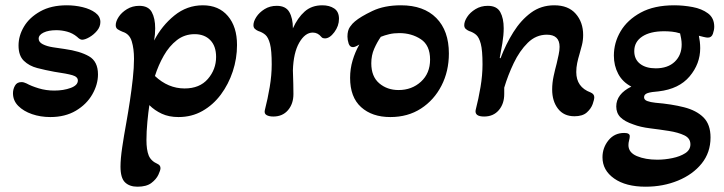

<svg xmlns="http://www.w3.org/2000/svg" viewBox="-20 -429 2735 725"><path d="M170 13Q133 13 101 2Q69 -9 49 -29Q29 -49 29 -77Q29 -92 36.5 -105.5Q44 -119 61 -119Q70 -119 80 -114Q98 -104 126 -95.5Q154 -87 185 -87Q220 -87 247 -97Q274 -107 274 -125Q274 -139 253.5 -145Q233 -151 185 -158Q152 -164 121 -172Q90 -180 70 -199.5Q50 -219 50 -257Q50 -294 70.5 -328.5Q91 -363 132 -386Q173 -409 232 -409Q263 -409 292 -402Q321 -395 340 -381Q359 -367 359 -346Q359 -328 346.5 -313Q334 -298 317.5 -288.5Q301 -279 290 -279Q282 -279 271 -290Q254 -304 233.5 -309.5Q213 -315 193 -315Q163 -315 144.5 -306Q126 -297 126 -283Q126 -270 141.5 -262Q157 -254 180 -250.5Q203 -247 224 -244Q282 -236 316 -216.5Q350 -197 350 -148Q350 -110 328.5 -72.5Q307 -35 266.5 -11Q226 13 170 13Z M499 276Q469 276 452 259.5Q435 243 435 200Q435 171 441.5 127Q448 83 457 34Q464 -5 470.5 -48Q477 -91 481.5 -132.5Q486 -174 486 -207Q486 -245 477.5 -273Q469 -301 443 -309Q433 -313 425 -318Q417 -323 417 -334Q417 -348 428 -365Q439 -382 459.5 -394.5Q480 -407 506 -407Q540 -407 553 -383.5Q566 -360 566 -322Q566 -311 565 -299.5Q564 -288 562 -276Q591 -332 638.5 -370.5Q686 -409 746 -409Q806 -409 840.5 -368.5Q875 -328 875 -259Q875 -208 859 -159.5Q843 -111 814 -72Q785 -33 744.5 -10Q704 13 654 13Q618 13 591 0.5Q564 -12 544 -32Q540 -6 536.5 31Q533 68 533 100Q533 137 541.5 158Q550 179 575 190Q586 195 586 206Q586 214 578 231Q570 248 551.5 262Q533 276 499 276ZM677 -95Q734 -95 765 -131Q796 -167 796 -214Q796 -255 774 -277.5Q752 -300 715 -300Q677 -300 648 -277.5Q619 -255 598.5 -219Q578 -183 565 -142Q615 -95 677 -95Z M1012 11Q996 11 986.5 5.5Q977 0 980 -13Q991 -56 998.5 -100.5Q1006 -145 1006 -186Q1006 -239 999.5 -263.5Q993 -288 982 -297.5Q971 -307 955 -312Q948 -315 942.5 -320Q937 -325 937 -334Q937 -348 948 -365Q959 -382 979 -394.5Q999 -407 1025 -407Q1059 -407 1072.5 -383.5Q1086 -360 1086 -322Q1104 -362 1130.5 -385.5Q1157 -409 1197 -409Q1224 -409 1242 -397Q1260 -385 1260 -358Q1260 -331 1242.5 -307.5Q1225 -284 1207 -284Q1204 -284 1200 -285Q1196 -286 1193 -290Q1180 -306 1161 -306Q1132 -306 1110 -268Q1088 -230 1086 -163Q1087 -138 1087.5 -112Q1088 -86 1088 -74Q1088 -37 1067.5 -13Q1047 11 1012 11Z M1454 13Q1385 13 1343.5 -24.5Q1302 -62 1302 -135Q1302 -169 1311.5 -201Q1321 -233 1337 -261Q1321 -251 1313 -251Q1301 -251 1296.5 -264.5Q1292 -278 1292 -291Q1292 -314 1301.5 -327.5Q1311 -341 1320 -348Q1341 -366 1386 -387.5Q1431 -409 1494 -409Q1580 -409 1627.5 -361Q1675 -313 1675 -227Q1675 -160 1647 -105.5Q1619 -51 1569.5 -19Q1520 13 1454 13ZM1485 -89Q1535 -89 1569.5 -120.5Q1604 -152 1604 -204Q1604 -258 1569 -281Q1534 -304 1488 -304Q1467 -304 1450 -300Q1433 -296 1418 -290Q1404 -270 1393 -245Q1382 -220 1382 -190Q1382 -140 1412 -114.5Q1442 -89 1485 -89Z M1808 11Q1772 11 1776 -13Q1787 -56 1794.5 -100.5Q1802 -145 1802 -186Q1802 -239 1795.5 -263.5Q1789 -288 1778 -297.5Q1767 -307 1751 -312Q1744 -315 1738.5 -320Q1733 -325 1733 -334Q1733 -348 1744 -365Q1755 -382 1775.5 -394.5Q1796 -407 1822 -407Q1856 -407 1869 -383.5Q1882 -360 1882 -322Q1882 -297 1877 -266Q1872 -235 1867 -210L1870 -209Q1890 -262 1918.5 -307.5Q1947 -353 1985 -381Q2023 -409 2073 -409Q2126 -409 2154 -377Q2182 -345 2182 -297Q2182 -277 2177.5 -259Q2173 -241 2168 -224Q2163 -208 2159.5 -191Q2156 -174 2156 -157Q2156 -100 2210 -80Q2224 -74 2224 -62Q2224 -53 2218 -36Q2212 -19 2196 -4.5Q2180 10 2149 10Q2109 10 2087 -18.5Q2065 -47 2065 -91Q2065 -116 2070.5 -141.5Q2076 -167 2082 -189Q2086 -206 2089.5 -222.5Q2093 -239 2093 -252Q2093 -298 2045 -298Q2004 -298 1973 -267.5Q1942 -237 1920 -191Q1898 -145 1884 -98V-74Q1884 -37 1863.5 -13Q1843 11 1808 11Z M2418 276Q2343 276 2299 245Q2255 214 2255 165Q2255 129 2277.5 101Q2300 73 2337 73Q2358 73 2358 85Q2358 92 2355.5 101Q2353 110 2353 119Q2353 147 2385 160.5Q2417 174 2462 174Q2490 174 2519 168Q2548 162 2567.5 149.5Q2587 137 2587 116Q2587 93 2564 82Q2541 71 2506 65.5Q2471 60 2434.5 55.5Q2398 51 2372 41Q2339 30 2323 14Q2307 -2 2307 -27Q2307 -74 2364 -102Q2331 -119 2314.5 -150Q2298 -181 2298 -219Q2298 -268 2323.5 -311Q2349 -354 2399.5 -381.5Q2450 -409 2526 -409Q2560 -409 2595 -402.5Q2630 -396 2653.5 -378.5Q2677 -361 2677 -328Q2677 -316 2672 -301.5Q2667 -287 2653 -287Q2647 -287 2637 -289.5Q2627 -292 2619 -294Q2621 -284 2622.5 -272Q2624 -260 2624 -247Q2624 -188 2584 -140.5Q2544 -93 2467 -84Q2439 -82 2425.5 -77.5Q2412 -73 2412 -62Q2412 -52 2424 -47.5Q2436 -43 2455 -41Q2516 -36 2563 -24Q2610 -12 2636.5 14.5Q2663 41 2663 90Q2663 147 2629.5 188.5Q2596 230 2540 253Q2484 276 2418 276ZM2456 -171Q2502 -171 2528 -196Q2554 -221 2554 -261Q2554 -272 2552 -283.5Q2550 -295 2548 -303Q2532 -308 2517 -309.5Q2502 -311 2488 -311Q2435 -311 2405 -291Q2375 -271 2375 -236Q2375 -205 2397 -188Q2419 -171 2456 -171Z"/></svg>

Font: Akaya Kanadaka
Style: Regular
Weight: 400
Designer: Vaishnavi Murthy Yerkadithaya, Juan Luis Blanco Aristondo
Version: Version 1.002; ttfautohint (v1.8.3)